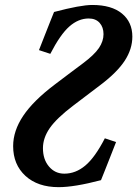

<svg xmlns="http://www.w3.org/2000/svg" viewBox="-20 -755 556 777"><path d="M387.7 -412.1 276.4 -327.6Q209 -276.4 181.4 -236.6Q153.8 -196.8 153.8 -155.3Q153.8 -109.9 178.2 -81.1Q202.6 -52.2 240.2 -52.2Q286.1 -52.2 325.2 -85Q364.3 -117.7 404.3 -195.3L449.7 -180.2Q438.5 -151.4 424.6 -116.2Q410.6 -81.1 402.1 -59.3Q393.6 -37.6 388.7 -25.9Q281.2 2.4 217.3 2.4Q132.8 2.4 83 -43.2Q33.2 -88.9 33.2 -163.6Q33.2 -225.6 74 -286.4Q114.7 -347.2 201.2 -412.6Q219.7 -426.8 258.1 -455.6Q296.4 -484.4 315.4 -498.5Q361.8 -533.2 380.4 -560.8Q398.9 -588.4 398.9 -616.7Q398.9 -645 383.1 -662.6Q367.2 -680.2 338.9 -680.2Q297.4 -680.2 260.7 -647.9Q224.1 -615.7 183.6 -537.1L137.7 -552.2Q148.9 -581.1 162.8 -616.2Q176.8 -651.4 185.3 -673.1Q193.8 -694.8 198.7 -706.5Q306.2 -734.9 353.5 -734.9Q431.6 -734.9 473.6 -700.2Q515.6 -665.5 515.6 -606.9Q515.6 -556.6 484.9 -509.5Q454.1 -462.4 387.7 -412.1Z"/></svg>

Font: Flanker
Style: Bold Italic
Weight: 700
Italic angle: -12°
Designer: Flanker
Version: Version 2.000